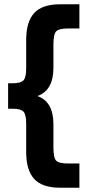

<svg xmlns="http://www.w3.org/2000/svg" viewBox="-20 -731 415 902"><path d="M18.1 -220.2V-339.8H39.1Q77.1 -339.8 90.1 -353.3Q103 -366.7 103 -410.2V-543Q103 -628.4 140.6 -669.7Q178.2 -710.9 263.2 -710.9H353V-597.2H299.8Q256.8 -597.2 243.9 -583.7Q231 -570.3 231 -521V-413.1Q231 -306.2 155.8 -279.8Q231 -253.4 231 -147V-39.1Q231 10.3 243.9 23.7Q256.8 37.1 299.8 37.1H353V150.9H263.2Q178.2 150.9 140.6 109.6Q103 68.4 103 -17.1V-149.9Q103 -193.4 90.1 -206.8Q77.1 -220.2 39.1 -220.2Z"/></svg>

Font: TASA Orbiter Deck
Style: Bold
Weight: 700
Designer: Weizhong Zhang
Version: Version 1.000;Glyphs 3.1.2 (3151)